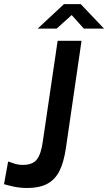

<svg xmlns="http://www.w3.org/2000/svg" viewBox="-20 -926 538 956"><path d="M114 10Q79.5 10 46.5 2.8Q13.5 -4.5 0 -9L20.5 -122Q34.5 -117.5 52.2 -111.2Q70 -105 94.5 -105Q142.5 -105 163.5 -132Q184.5 -159 193 -220.5L267 -723H386L308 -187.5Q298.5 -123 278.2 -79.2Q258 -35.5 219 -12.8Q180 10 114 10ZM167.5 -783.5 298.5 -905.5H382L498 -783.5H397.5L337 -851L262 -783.5Z"/></svg>

Font: Public Sans Thin SemiBold
Style: Italic
Weight: 600
Italic angle: -8°
Version: Version 2.001